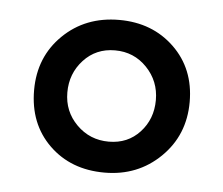

<svg xmlns="http://www.w3.org/2000/svg" viewBox="-34 -713 422 363"><g transform="rotate(5 177.5 -531.0)"><path d="M176 -386Q112 -386 71 -426Q30 -466 30 -530Q30 -593 72.5 -634.5Q115 -676 179 -676Q242 -676 283.5 -636Q325 -596 325 -533Q325 -470 282 -428Q239 -386 176 -386ZM116.5 -592.5Q93 -567 93 -531Q93 -495 118 -470Q143 -445 179 -445Q215 -445 238 -470Q261 -495 261 -531Q261 -567 236.5 -592.5Q212 -618 176 -618Q140 -618 116.5 -592.5Z"/></g></svg>

Font: Hind Guntur
Style: Regular
Weight: 400
Designer: Manushi Parikh, Hitesh Malaviya
Foundry: Indian Type Foundry
Version: Version 1.002;PS 1.0;hotconv 1.0.86;makeotf.lib2.5.63406; tt